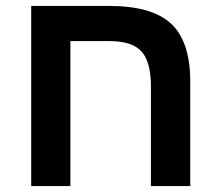

<svg xmlns="http://www.w3.org/2000/svg" viewBox="-20 -626 740 646"><path d="M487.8 -335Q487.8 -417 456.5 -452.4Q425.3 -487.8 347.2 -487.8H216.8V0H85V-606H347.2Q491.7 -606 555.9 -546.1Q620.1 -486.3 620.1 -351.1V0H487.8Z"/></svg>

Font: Liberation Sans
Style: Bold
Weight: 700
Designer: Steve Matteson
Foundry: Ascender Corporation
Version: Version 2.1.5